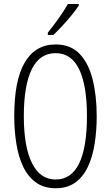

<svg xmlns="http://www.w3.org/2000/svg" viewBox="-20 -951 565 980"><path d="M473.6 -357.9Q473.6 -283.7 463.1 -217.3Q452.6 -150.9 428.7 -99.9Q404.8 -48.8 364.5 -19.5Q324.2 9.8 264.2 9.8Q203.6 9.8 162.6 -20.3Q121.6 -50.3 97.4 -102.3Q73.2 -154.3 63 -220.5Q52.7 -286.6 52.7 -358.4Q52.7 -541.5 106.7 -632.8Q160.6 -724.1 264.2 -724.1Q340.3 -724.1 386.2 -676.3Q432.1 -628.4 452.9 -545.4Q473.6 -462.4 473.6 -357.9ZM101.6 -357.9Q101.6 -202.1 143.3 -118.4Q185.1 -34.7 263.7 -34.7Q343.8 -34.7 383.8 -116.7Q423.8 -198.7 423.8 -357.9Q423.8 -515.1 384 -597.4Q344.2 -679.7 264.2 -679.7Q181.6 -679.7 141.6 -596.4Q101.6 -513.2 101.6 -357.9ZM382.3 -930.7V-922.9Q367.2 -899.4 344.2 -871.6Q321.3 -843.8 296.6 -817.4Q272 -791 252.4 -772.5H224.1V-784.2Q255.9 -824.2 280.5 -858.9Q305.2 -893.6 326.7 -930.7Z"/></svg>

Font: Open Sans Condensed Light
Style: Regular
Weight: 300
Width: 3
Designer: Monotype Design Team
Foundry: Monotype Imaging Inc.
Version: Version 3.003; ttfautohint (v1.8.4)